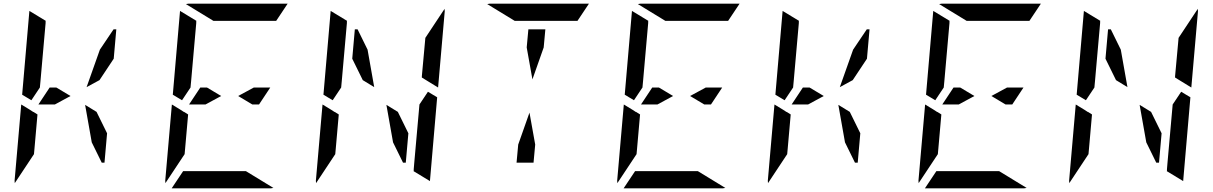

<svg xmlns="http://www.w3.org/2000/svg" viewBox="-20 -1020 6568 1040"><path d="M277 -454H234H188L249 -546H285L362 -500ZM100 -507 139 -959Q139 -959 139 -961L228 -907L227 -905V-895L224 -861L217 -782L199 -578L196 -546L150 -477ZM167 -218 164 -185 60 -28Q59 -32 59 -41L95 -454L141 -426L161 -413V-414L183 -400ZM449 -548 521 -751 595 -861H610L596 -702L519 -586ZM560 -298 546 -139H531L477 -249L441 -452L503 -414Z M1355 -546H1444L1383 -454H1347L1270 -500ZM1093 -454H1050H1004L1065 -546H1101L1178 -500ZM916 -507 955 -959Q955 -959 955 -961L1044 -907L1043 -905V-895L1040 -861L1033 -782L1015 -578L1012 -546L966 -477ZM983 -218 980 -185 876 -28Q875 -32 875 -41L911 -454L957 -426L977 -413V-414L999 -400ZM1312 -93 1461 -2Q1453 0 1448 0H912H910L972 -93H975H1006H1142H1234ZM1136 -907 987 -998Q995 -1000 1000 -1000H1536H1538L1476 -907H1473H1442H1306H1214Z M2281 -782 2284 -815 2388 -972Q2389 -968 2389 -959L2353 -546L2265 -600V-607ZM1902 -861H1917L1971 -751L2007 -548L1945 -586L1888 -702ZM2348 -493 2309 -41Q2309 -41 2309 -39L2220 -93L2221 -95V-103L2224 -139L2231 -218L2252 -454L2298 -523ZM1732 -507 1771 -959Q1771 -959 1771 -961L1860 -907L1859 -905V-895L1856 -861L1849 -782L1831 -578L1828 -546L1782 -477ZM1799 -218 1796 -185 1692 -28Q1691 -32 1691 -41L1727 -454L1773 -426L1793 -413V-414L1815 -400ZM2192 -298 2178 -139H2163L2109 -249L2073 -452L2135 -414Z M2833 -763 2842 -861H2934L2925 -763L2864 -590ZM2768 -907 2619 -998Q2627 -1000 2632 -1000H3168H3170L3108 -907H3105H3074H2938H2846ZM2879 -237 2870 -139H2778L2787 -237L2848 -410Z M3803 -546H3892L3831 -454H3795L3718 -500ZM3541 -454H3498H3452L3513 -546H3549L3626 -500ZM3364 -507 3403 -959Q3403 -959 3403 -961L3492 -907L3491 -905V-895L3488 -861L3481 -782L3463 -578L3460 -546L3414 -477ZM3431 -218 3428 -185 3324 -28Q3323 -32 3323 -41L3359 -454L3405 -426L3425 -413V-414L3447 -400ZM3760 -93 3909 -2Q3901 0 3896 0H3360H3358L3420 -93H3423H3454H3590H3682ZM3584 -907 3435 -998Q3443 -1000 3448 -1000H3984H3986L3924 -907H3921H3890H3754H3662Z M4357 -454H4314H4268L4329 -546H4365L4442 -500ZM4180 -507 4219 -959Q4219 -959 4219 -961L4308 -907L4307 -905V-895L4304 -861L4297 -782L4279 -578L4276 -546L4230 -477ZM4247 -218 4244 -185 4140 -28Q4139 -32 4139 -41L4175 -454L4221 -426L4241 -413V-414L4263 -400ZM4529 -548 4601 -751 4675 -861H4690L4676 -702L4599 -586ZM4640 -298 4626 -139H4611L4557 -249L4521 -452L4583 -414Z M5435 -546H5524L5463 -454H5427L5350 -500ZM5173 -454H5130H5084L5145 -546H5181L5258 -500ZM4996 -507 5035 -959Q5035 -959 5035 -961L5124 -907L5123 -905V-895L5120 -861L5113 -782L5095 -578L5092 -546L5046 -477ZM5063 -218 5060 -185 4956 -28Q4955 -32 4955 -41L4991 -454L5037 -426L5057 -413V-414L5079 -400ZM5392 -93 5541 -2Q5533 0 5528 0H4992H4990L5052 -93H5055H5086H5222H5314ZM5216 -907 5067 -998Q5075 -1000 5080 -1000H5616H5618L5556 -907H5553H5522H5386H5294Z M6361 -782 6364 -815 6468 -972Q6469 -968 6469 -959L6433 -546L6345 -600V-607ZM5982 -861H5997L6051 -751L6087 -548L6025 -586L5968 -702ZM6428 -493 6389 -41Q6389 -41 6389 -39L6300 -93L6301 -95V-103L6304 -139L6311 -218L6332 -454L6378 -523ZM5812 -507 5851 -959Q5851 -959 5851 -961L5940 -907L5939 -905V-895L5936 -861L5929 -782L5911 -578L5908 -546L5862 -477ZM5879 -218 5876 -185 5772 -28Q5771 -32 5771 -41L5807 -454L5853 -426L5873 -413V-414L5895 -400ZM6272 -298 6258 -139H6243L6189 -249L6153 -452L6215 -414Z"/></svg>

Font: DSEG14 Modern Mini
Style: Italic
Weight: 400
Italic angle: -5°
Designer: Keshikan(Twitter:@keshinomi_88pro)
Version: Version 0.46